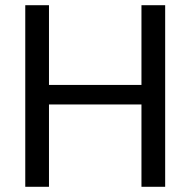

<svg xmlns="http://www.w3.org/2000/svg" viewBox="-20 -717 732 737"><path d="M614 -697V0H523V-316H168V0H77V-697H168V-391H523V-697Z"/></svg>

Font: Poppins A&M
Style: Regular-A&M
Weight: 400
Designer: Ninad Kale (Devanagari), Jonny Pinhorn (Latin)
Foundry: Indian Type Foundry
Version: 4.004